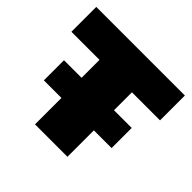

<svg xmlns="http://www.w3.org/2000/svg" viewBox="-150 -749 904 904"><g transform="rotate(45 301.5 -297.5)"><path d="M193.5 0V-429.5H6.5V-595H596.5V-429.5H409.5V0ZM76.5 -176V-310H527.5V-176Z"/></g></svg>

Font: Encode Sans SC Condensed Thin Black
Style: Regular
Weight: 900
Version: Version 3.002